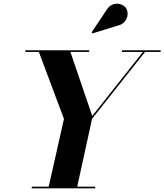

<svg xmlns="http://www.w3.org/2000/svg" viewBox="-20 -1023 892 1043"><path d="M620 -884C668 -894 685.5 -947 664.5 -979C646 -1007 589.5 -1017.5 560 -970.5L477.5 -847L482 -841.5ZM152.5 -9V0H497.5V-9H399.5L480 -377.5L768 -741H852.5V-750H642.5V-741H756.5L481 -393L362.5 -741H464.5V-750H117.5V-741H191L327.5 -377L244.5 -9Z"/></svg>

Font: Bodoni* 24pt
Style: Bold Italic
Weight: 700
Italic angle: -13°
Version: Version 2.3